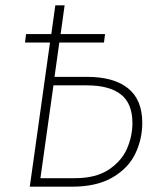

<svg xmlns="http://www.w3.org/2000/svg" viewBox="-20 -702 602 722"><path d="M515 -240Q515 -179 489 -124.5Q463 -70 403.5 -35Q344 0 251 0H92L168 -542H74L78 -574H173L188 -682H223L208 -574H375L371 -542H203L185 -413H307Q408 -413 461.5 -370Q515 -327 515 -240ZM478 -239Q478 -313 434.5 -347Q391 -381 307 -381H181L132 -32H262Q341 -32 389.5 -64.5Q438 -97 458 -144Q478 -191 478 -239Z"/></svg>

Font: FiraGO UltraLight
Style: Italic
Weight: 200
Italic angle: -8°
Designer: bBox Type GmbH
Foundry: bBox Type GmbH
Version: Version 1.001